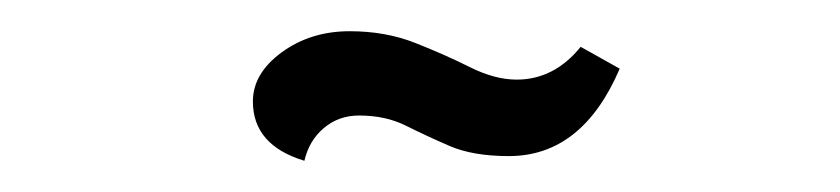

<svg xmlns="http://www.w3.org/2000/svg" viewBox="-20 -445 538 123"><path d="M142 -380Q142 -398 160.5 -411.5Q179 -425 204 -425Q227 -425 246 -417.5Q265 -410 281 -402Q297 -394 311 -394Q335 -394 352 -415L377 -401Q353 -345 306 -345Q283 -345 268 -351.5Q253 -358 240 -364.5Q227 -371 210 -371Q197 -371 187.5 -363Q178 -355 175 -342Q142 -352 142 -380Z"/></svg>

Font: Girassol
Style: Regular
Weight: 400
Width: 3
Designer: Liam Spradlin
Version: Version 1.004